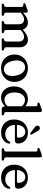

<svg xmlns="http://www.w3.org/2000/svg" viewBox="1348 -2126 790 3525"><g transform="rotate(90 1742.5 -363.0)"><path d="M212 -448.5V-393.5Q265 -440 307.5 -460.5Q350 -481 389.5 -481Q438.5 -481 473.8 -455.8Q509 -430.5 522.5 -386.5Q577.5 -437 621.5 -459Q665.5 -481 706 -481Q769 -481 808 -441Q847 -401 847 -334V-82.5Q847 -66.5 852.8 -58.5Q858.5 -50.5 869.5 -47.5L888.5 -42.5Q908 -35 908 -20.5Q908 0 882 0H706.5Q681.5 0 681.5 -21Q681.5 -34.5 699 -41.5L720 -46.5Q730.5 -50 736 -58Q741.5 -66 741.5 -82.5V-312.5Q741.5 -361 717.5 -385.8Q693.5 -410.5 654 -410.5Q628 -410.5 598.8 -396.8Q569.5 -383 536.5 -353L529.5 -347Q530 -340.5 530 -334V-82.5Q530 -65.5 535.8 -57.8Q541.5 -50 552.5 -46.5L571.5 -41Q589 -34.5 589 -21Q589 0 564 0H390Q365 0 365 -21Q365 -34.5 382 -41.5L403 -46.5Q414 -50 419.2 -58Q424.5 -66 424.5 -82.5V-312.5Q424.5 -361 400.8 -385.8Q377 -410.5 337 -410.5Q311.5 -410.5 282.2 -397.2Q253 -384 219.5 -355L212 -348.5V-81.5Q212 -65.5 217.2 -57.8Q222.5 -50 233.5 -46.5L253.5 -41.5Q271 -34.5 271 -21Q271 0 245.5 0H70.5Q44.5 0 44.5 -20.5Q44.5 -35 64 -42.5L85 -47.5Q95.5 -51 101 -58.5Q106.5 -66 106.5 -81.5V-366.5Q106.5 -391 88 -394L55.5 -395.5Q37.5 -399.5 37.5 -414Q37.5 -429 60.5 -437L139 -465Q154 -470.5 165 -473.8Q176 -477 185 -477Q212 -477 212 -448.5Z M1233.5 -480.5Q1307.5 -480.5 1363.5 -449Q1419.5 -417.5 1451.2 -362Q1483 -306.5 1483 -234Q1483 -163 1451 -107.5Q1419 -52 1361.8 -20Q1304.5 12 1230 12Q1156 12 1099.8 -19.8Q1043.5 -51.5 1012 -107.2Q980.5 -163 980.5 -236Q980.5 -306 1012.5 -361.2Q1044.5 -416.5 1101.8 -448.5Q1159 -480.5 1233.5 -480.5ZM1271.5 -41.5Q1331 -51.5 1358 -109.2Q1385 -167 1368.5 -256.5Q1351 -349 1303.2 -393.8Q1255.5 -438.5 1193.5 -427.5Q1133.5 -417.5 1106 -360.2Q1078.5 -303 1095.5 -213Q1112.5 -120 1161 -75.5Q1209.5 -31 1271.5 -41.5Z M1566 -224Q1566 -302.5 1597.2 -360Q1628.5 -417.5 1681.5 -449Q1734.5 -480.5 1799.5 -480.5Q1875.5 -480.5 1931 -432.5V-627.5Q1931 -651.5 1912.5 -655L1880 -656.5Q1862 -660 1862 -675Q1862 -690 1885 -698L1963.5 -725.5Q1979 -731 1989.8 -734.2Q2000.5 -737.5 2010 -737.5Q2036.5 -737.5 2036.5 -709.5V-81.5Q2036.5 -66 2042.2 -58.2Q2048 -50.5 2058.5 -47.5L2078.5 -42.5Q2098 -35.5 2098 -20.5Q2098 0 2072 0H1987.5Q1963 0 1948.8 -13.5Q1934.5 -27 1934.5 -52.5V-63Q1900.5 -27 1859.5 -7.5Q1818.5 12 1772.5 12Q1712.5 12 1665.8 -18.2Q1619 -48.5 1592.5 -101.8Q1566 -155 1566 -224ZM1677 -235.5Q1677 -145 1716 -97.5Q1755 -50 1814.5 -50Q1880.5 -50 1931 -108V-369.5Q1883 -427 1816.5 -427Q1757 -427 1717 -378.2Q1677 -329.5 1677 -235.5Z M2614.5 -297Q2614.5 -242 2554 -242.5H2272Q2277 -155.5 2323.5 -110.2Q2370 -65 2442 -65Q2492.5 -65 2528.2 -87.8Q2564 -110.5 2580 -144Q2592 -159 2601 -159Q2616 -158.5 2615.5 -138.5Q2613.5 -98.5 2587 -64.2Q2560.5 -30 2515.5 -9.2Q2470.5 11.5 2412 11.5Q2340 11.5 2286.2 -18.5Q2232.5 -48.5 2203 -102.2Q2173.5 -156 2173.5 -227.5Q2173.5 -300 2202.8 -357.2Q2232 -414.5 2286.2 -447.5Q2340.5 -480.5 2415 -480.5Q2475 -480.5 2520 -457Q2565 -433.5 2589.8 -392Q2614.5 -350.5 2614.5 -297ZM2400.5 -432.5Q2347 -432.5 2311.5 -391.2Q2276 -350 2272 -279.5H2478Q2506.5 -279.5 2506.5 -305Q2506.5 -363.5 2477.5 -398Q2448.5 -432.5 2400.5 -432.5ZM2394.5 -643.5 2447.5 -552.5Q2451 -546 2452.5 -539.2Q2454 -532.5 2448.5 -527.5Q2443.5 -523 2436.2 -523.2Q2429 -523.5 2423 -526.5L2336.5 -591Q2314.5 -605 2301.8 -618.5Q2289 -632 2286 -650Q2283 -667 2293.5 -682Q2304 -697 2324 -700Q2348 -703.5 2363.8 -687.8Q2379.5 -672 2394.5 -643.5Z M2868 -709.5V-81.5Q2868 -66 2873.5 -58.2Q2879 -50.5 2889.5 -47.5L2909.5 -42.5Q2929 -35.5 2929 -20.5Q2929 0 2903 0H2726Q2700 0 2700 -20.5Q2700 -35 2719.5 -42.5L2740.5 -47.5Q2751 -51 2756.5 -58.5Q2762 -66 2762 -81.5V-627.5Q2762 -651.5 2743.5 -655L2711 -656.5Q2693.5 -660 2693.5 -675Q2693.5 -690 2716 -698L2795 -725.5Q2810.5 -731.5 2821.2 -734.5Q2832 -737.5 2840.5 -737.5Q2868 -737.5 2868 -709.5Z M3444 -297Q3444 -242 3383.5 -242.5H3101.5Q3106.5 -155.5 3153 -110.2Q3199.5 -65 3271.5 -65Q3322 -65 3357.8 -87.8Q3393.5 -110.5 3409.5 -144Q3421.5 -159 3430.5 -159Q3445.5 -158.5 3445 -138.5Q3443 -98.5 3416.5 -64.2Q3390 -30 3345 -9.2Q3300 11.5 3241.5 11.5Q3169.5 11.5 3115.8 -18.5Q3062 -48.5 3032.5 -102.2Q3003 -156 3003 -227.5Q3003 -300 3032.2 -357.2Q3061.5 -414.5 3115.8 -447.5Q3170 -480.5 3244.5 -480.5Q3304.5 -480.5 3349.5 -457Q3394.5 -433.5 3419.2 -392Q3444 -350.5 3444 -297ZM3230 -432.5Q3176.5 -432.5 3141 -391.2Q3105.5 -350 3101.5 -279.5H3307.5Q3336 -279.5 3336 -305Q3336 -363.5 3307 -398Q3278 -432.5 3230 -432.5Z"/></g></svg>

Font: Fraunces 9pt S050
Style: Regular
Weight: 400
Version: Version 1.000; ttfautohint (v1.8.3)